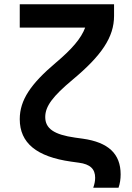

<svg xmlns="http://www.w3.org/2000/svg" viewBox="-20 -760 620 904"><path d="M517 -740H73V-630H381C362 -579 319 -529 242 -464C125 -365 73 -289 73 -199C73 -87 152 -22 315 1L351 6C405 13 428 36 428 77C428 92 425 107 419 124H538C545 104 548 83 548 61C548 -36 490 -90 370 -107L334 -112C234 -126 193 -155 193 -209C193 -260 229 -307 321 -384C458 -498 517 -585 517 -685Z"/></svg>

Font: CommitMono-dimboump
Style: Bold
Weight: 700
Monospace: yes
Designer: Eigil Nikolajsen
Foundry: Eigil Nikolajsen
Version: Version 1.143